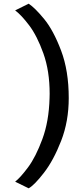

<svg xmlns="http://www.w3.org/2000/svg" viewBox="-20 -878 453 1046"><path d="M136.2 147.9 62.5 111.8Q91.3 89.4 133.1 33.2Q174.8 -22.9 210.7 -119.9Q246.6 -216.8 250 -343.8L250.5 -367.2Q250.5 -491.7 216.3 -587.2Q182.1 -682.6 139.2 -739.5Q96.2 -796.4 62.5 -821.3L136.2 -857.9Q170.4 -835.4 220.7 -774.2Q271 -712.9 312.7 -602.8Q354.5 -492.7 354.5 -343.8Q354.5 -216.8 313 -110.4Q271.5 -3.9 219.2 63.5Q167 130.9 136.2 147.9Z"/></svg>

Font: Merriweather Sans
Style: Regular
Weight: 400
Designer: Eben Sorkin
Foundry: Eben Sorkin
Version: Version 1.006; ttfautohint (v1.4.1) -l 6 -r 50 -G 0 -x 11 -H